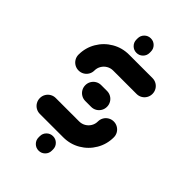

<svg xmlns="http://www.w3.org/2000/svg" viewBox="-236 -733 948 948"><g transform="rotate(45 238.5 -259.0)"><path d="M228.5 132.6Q209.3 132.6 195.7 119.1Q182.2 105.6 182.2 86.3V77.8Q182.2 58.5 195.7 45Q209.3 31.5 228.5 31.5Q247.8 31.5 261.3 45Q274.8 58.5 274.8 77.8V86.3Q274.8 105.6 261.3 119.1Q247.8 132.6 228.5 132.6ZM389.3 -231.9Q404.4 -231.9 417.2 -224.4Q430 -217 437.4 -204.3Q444.8 -191.5 444.8 -176.3Q444.8 -128.5 421.1 -88Q397.4 -47.4 356.9 -23.7Q316.3 0 268.1 0H104.8Q89.6 0 76.9 -7.4Q64.1 -14.8 56.7 -27.6Q49.3 -40.4 49.3 -55.6Q49.3 -70.7 56.7 -83.5Q64.1 -96.3 76.9 -103.7Q89.6 -111.1 104.8 -111.1H268.1Q285.9 -111.1 300.9 -119.8Q315.9 -128.5 324.8 -143.5Q333.7 -158.5 333.7 -176.3Q333.7 -191.5 341.1 -204.3Q348.5 -217 361.3 -224.4Q374.1 -231.9 389.3 -231.9ZM314.4 -259.3Q314.4 -244.1 307 -231.3Q299.6 -218.5 286.9 -211.1Q274.1 -203.7 258.9 -203.7H218.5Q203.3 -203.7 190.6 -211.1Q177.8 -218.5 170.4 -231.3Q163 -244.1 163 -259.3Q163 -274.4 170.4 -287.2Q177.8 -300 190.6 -307.4Q203.3 -314.8 218.5 -314.8H258.9Q274.1 -314.8 286.9 -307.4Q299.6 -300 307 -287.2Q314.4 -274.4 314.4 -259.3ZM88.1 -286.7Q73 -286.7 60.2 -294.1Q47.4 -301.5 40 -314.3Q32.6 -327 32.6 -342.2Q32.6 -390 56.3 -430.6Q80 -471.1 120.6 -494.8Q161.1 -518.5 209.3 -518.5H372.6Q387.8 -518.5 400.6 -511.1Q413.3 -503.7 420.7 -490.9Q428.1 -478.1 428.1 -463Q428.1 -447.8 420.7 -435Q413.3 -422.2 400.6 -414.8Q387.8 -407.4 372.6 -407.4H209.3Q191.5 -407.4 176.5 -398.7Q161.5 -390 152.6 -375Q143.7 -360 143.7 -342.2Q143.7 -327 136.3 -314.3Q128.9 -301.5 116.1 -294.1Q103.3 -286.7 88.1 -286.7ZM228.5 -550.4Q209.3 -550.4 195.7 -563.9Q182.2 -577.4 182.2 -596.7V-605.2Q182.2 -624.4 195.7 -638Q209.3 -651.5 228.5 -651.5Q247.8 -651.5 261.3 -638Q274.8 -624.4 274.8 -605.2V-596.7Q274.8 -577.4 261.3 -563.9Q247.8 -550.4 228.5 -550.4Z"/></g></svg>

Font: 26F Galaxy Sans
Style: Regular
Weight: 400
Designer: C₂₉H₂₅N₃O₅
Version: Version 1.100;FEAKit 1.0